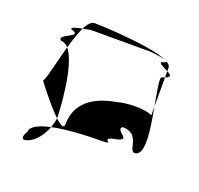

<svg xmlns="http://www.w3.org/2000/svg" viewBox="-83 -723 620 597"><g transform="rotate(20 227.0 -424.0)"><path d="M45 -409C45 -409 93 -345 126 -314V-318C126 -335 119 -486 80 -532C65 -478 53 -420 45 -409ZM54 -244C37 -216 49 -210 71 -222C90 -231 108 -256 118 -282C83 -274 54 -262 54 -244ZM55 -545C32 -562 122 -577 73 -589C68 -595 88 -600 105 -603C96 -584 88 -559 80 -532C73 -540 64 -545 55 -545ZM105 -603C124 -607 140 -608 117 -608H327C324 -608 366 -605 380 -599C327 -625 155 -632 135 -632C124 -632 114 -621 105 -603ZM118 -282C122 -293 125 -304 126 -314C144 -297 157 -290 157 -306C157 -377 211 -412 279 -424C323 -436 376 -434 398 -423V-452C411 -381 425 -295 389 -295C367 -295 388 -358 327 -358C304 -340 382 -325 308 -313C270 -301 342 -295 258 -295C243 -295 168 -293 118 -282ZM371 -589C366 -583 385 -576 398 -569V-580C398 -587 393 -592 384 -597C387 -595 384 -592 371 -589ZM380 -599C382 -598 383 -598 384 -597C383 -598 381 -598 380 -599ZM389 -545C380 -545 389 -502 398 -452V-548ZM398 -548V-569C411 -562 418 -556 398 -548Z"/></g></svg>

Font: bitstorm
Style: exext
Weight: 400
Version: Version 0.2